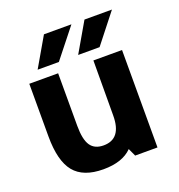

<svg xmlns="http://www.w3.org/2000/svg" viewBox="-129 -808 864 926"><g transform="rotate(-20 303.5 -345.0)"><path d="M410 0 411 -1 393 -40Q344 10 246 10Q143 10 96.5 -47Q50 -104 50 -230V-500H198V-230Q198 -160 219 -129Q240 -98 286 -98Q378 -98 378 -218L379 -500H526V0ZM198 -700H339L220 -550H111ZM406 -700H547L429 -550H319Z"/></g></svg>

Font: Fivo Sans
Style: Regular
Weight: 700
Designer: Alexander Slobzheninov
Foundry: Alexander Slobzheninov
Version: 1.0